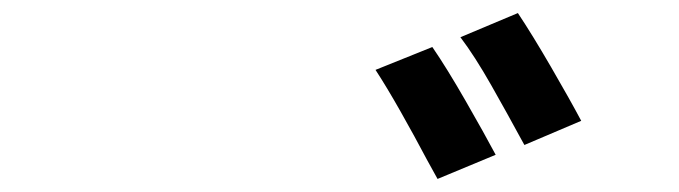

<svg xmlns="http://www.w3.org/2000/svg" viewBox="-20 -796 1040 294"><path d="M642 -724Q664 -692 693 -641.5Q722 -591 739 -559L650 -522Q643 -535 634 -551Q615 -587 593.5 -625Q572 -663 555 -689ZM773 -776Q795 -743 824 -693Q853 -643 870 -611L783 -574Q781 -578 778 -583Q758 -620 732.5 -665Q707 -710 685 -739Z"/></svg>

Font: Source Han Sans CN Bold
Style: Bold
Weight: 700
Designer: Ryoko NISHIZUKA 西塚涼子 (kana & ideographs); Paul D. Hunt (Latin, Greek & Cyrillic); Wenlong ZHANG 张文龙 (bopomofo); Sandoll 
Foundry: Adobe Systems Incorporated
Version: Version 1.00;May 30, 2023;FontCreator 11.5.0.2422 32-bit